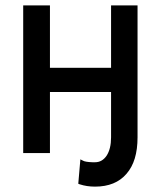

<svg xmlns="http://www.w3.org/2000/svg" viewBox="-20 -570 599 715"><path d="M289.1 28.3Q296.9 33.2 324.2 34.2H334Q360.4 34.2 377 9.8Q393.6 -15.6 393.6 -58.6V-227.5H166V0H66.4V-549.8H166V-317.4H393.6V-549.8H492.2V-58.6Q492.2 30.3 451.2 77.1Q410.2 125 334 125Q302.7 125 276.4 116.2L271.5 114.3L279.3 23.4Z"/></svg>

Font: RobotoJAA
Style: Medium
Weight: 500
Version: Version 2.05; 2016-11-05